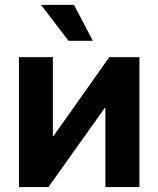

<svg xmlns="http://www.w3.org/2000/svg" viewBox="-20 -762 644 782"><path d="M547.9 0H409.2V-322.3H406.7L177.2 0H57.1V-529.3H195.3V-208H197.8L425.3 -529.3H547.9ZM259.3 -595.7 147 -742.2H281.2L358.4 -595.7Z"/></svg>

Font: Inter Cardless Tabular Bold
Style: Bold
Weight: 700
Designer: Rasmus Andersson
Foundry: rsms
Version: Version 4.000;git-4fc901f